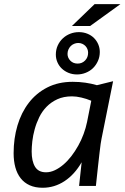

<svg xmlns="http://www.w3.org/2000/svg" viewBox="-20 -886 594 915"><path d="M326.2 -496.1Q357.9 -496.1 386.7 -491.9Q415.5 -487.8 441.9 -480L519 -499L463.9 -225.1Q461.9 -215.8 459.7 -200.7Q457.5 -185.5 454.6 -159.9Q451.7 -134.3 447.3 -95.5Q442.9 -56.6 437 0H356.9L369.1 -112.8Q335.4 -54.2 287.4 -22.7Q239.3 8.8 183.1 8.8Q147.9 8.8 121.8 -2.9Q95.7 -14.6 78.6 -36.4Q61.5 -58.1 53.2 -88.4Q44.9 -118.7 44.9 -155.8Q44.9 -226.1 63.2 -287.8Q81.5 -349.6 117.2 -396Q152.8 -442.4 205.3 -469.2Q257.8 -496.1 326.2 -496.1ZM130.9 -164.1Q130.9 -117.7 147 -91.3Q163.1 -64.9 199.2 -64.9Q220.2 -64.9 241.2 -74.7Q262.2 -84.5 282.2 -101.6Q302.2 -118.7 320.1 -141.8Q337.9 -165 352.8 -191.7Q367.7 -218.3 378.4 -247.3Q389.2 -276.4 395 -305.2L415 -405.8Q392.1 -415.5 367.9 -421.1Q343.8 -426.8 323.2 -426.8Q283.2 -426.8 253.4 -413.1Q223.6 -399.4 202.1 -377.4Q180.7 -355.5 167 -327.4Q153.3 -299.3 145.3 -270Q137.2 -240.7 134 -212.9Q130.9 -185.1 130.9 -164.1ZM356 -732.9Q377.9 -732.9 396.5 -725.3Q415 -717.8 428 -704.8Q440.9 -691.9 448.2 -674.8Q455.6 -657.7 455.6 -638.2Q455.6 -614.7 446.5 -595Q437.5 -575.2 422.9 -561Q408.2 -546.9 388.4 -539.1Q368.7 -531.2 347.2 -531.2Q325.2 -531.2 306.6 -538.8Q288.1 -546.4 274.7 -559.1Q261.2 -571.8 253.7 -589.1Q246.1 -606.4 246.1 -626Q246.1 -649.4 255.1 -669.2Q264.2 -689 279.3 -703.1Q294.4 -717.3 314.2 -725.1Q334 -732.9 356 -732.9ZM353 -681.2Q342.8 -681.2 333.3 -677.2Q323.7 -673.3 316.9 -666.3Q310.1 -659.2 305.9 -649.7Q301.8 -640.1 301.8 -628.9Q301.8 -610.8 315.2 -596.9Q328.6 -583 350.1 -583Q371.1 -583 385.5 -597.7Q399.9 -612.3 399.9 -634.8Q399.9 -644 396.5 -652.3Q393.1 -660.6 387 -667Q380.9 -673.3 372.1 -677.2Q363.3 -681.2 353 -681.2ZM0 -490.2ZM553.7 -866.2 409.7 -762.2H322.8L430.7 -866.2ZM4.9 -694.3Z"/></svg>

Font: Code New Roman
Style: Italic
Weight: 400
Italic angle: -11°
Monospace: yes
Designer: Sam Radian
Foundry: Code New Roman
Version: Version 1.508 October 19, 2014